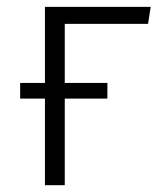

<svg xmlns="http://www.w3.org/2000/svg" viewBox="-20 -543 469 563"><path d="M169.9 -473.1V-299.8H294.9V-253.9H169.9V0H111.8V-253.9H39.1V-299.8H111.8V-522.9H421.9L414.1 -473.1Z"/></svg>

Font: FiraSans-Light
Style: Regular
Weight: 300
Designer: Carrois Corporate & Edenspiekermann AG
Foundry: Carrois Corporate GbR & Edenspiekermann AG
Version: Version 3.106;PS 003.106;hotconv 1.0.70;makeotf.lib2.5.58329